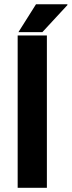

<svg xmlns="http://www.w3.org/2000/svg" viewBox="-20 -892 341 912"><path d="M63.9 0V-723.4H202.7V0ZM67.6 -739.5 151 -871.7H299.5L300.7 -868.5L181.4 -739.5Z"/></svg>

Font: Archivo SemiBold
Style: Regular
Weight: 600
Designer: Hector Gatti
Foundry: Omnibus-Type
Version: Version 2.001